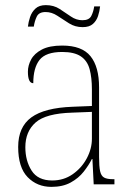

<svg xmlns="http://www.w3.org/2000/svg" viewBox="-20 -720 514 750"><path d="M181 10Q125 10 88 -28Q51 -66 51 -146Q51 -224 102.5 -261.5Q154 -299 264 -303L339 -306V-371Q339 -417 330 -450Q321 -483 295.5 -500Q270 -517 223 -517Q159 -517 134.5 -486Q110 -455 110 -395Q89 -395 89 -440Q89 -464 101.5 -487.5Q114 -511 143.5 -526.5Q173 -542 223 -542Q300 -542 333.5 -500.5Q367 -459 367 -379V-107Q367 -70 371 -51.5Q375 -33 386.5 -26.5Q398 -20 422 -20H427V0H346L341 -99H339Q327 -75 307 -49.5Q287 -24 256 -7Q225 10 181 10ZM184 -15Q229 -15 264 -39.5Q299 -64 319 -101.5Q339 -139 339 -178V-283L262 -280Q159 -277 119 -241.5Q79 -206 79 -145Q79 -92 103.5 -53.5Q128 -15 184 -15ZM303 -614Q273 -614 249.5 -629Q226 -644 204 -658.5Q182 -673 158 -673Q132 -673 123.5 -655Q115 -637 112 -616H89Q91 -634 97.5 -653.5Q104 -673 118.5 -686.5Q133 -700 159 -700Q190 -700 213 -685Q236 -670 257 -655.5Q278 -641 302 -641Q328 -641 336.5 -657.5Q345 -674 348 -695H371Q369 -676 363 -657.5Q357 -639 343 -626.5Q329 -614 303 -614Z"/></svg>

Font: Noto Serif Georgian SemiCondensed Thin
Style: Regular
Weight: 100
Width: 4
Designer: Monotype Design Team, Akaki Razmadze
Foundry: Google LLC
Version: Version 2.003; ttfautohint (v1.8.4.7-5d5b)